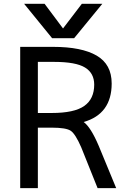

<svg xmlns="http://www.w3.org/2000/svg" viewBox="-20 -976 659 998"><path d="M176.8 -312.5V2H85V-732.4H255.9Q404.3 -732.4 482.4 -687Q560.5 -641.6 560.5 -542Q560.5 -383.8 415 -341.8Q452.1 -314.5 493.2 -217.8L584 2H487.3L402.3 -210Q372.1 -279.3 348.1 -295.9Q324.2 -312.5 249 -312.5ZM261.7 -654.3H176.8V-388.7H249Q366.2 -388.7 418 -425.3Q469.7 -461.9 469.7 -536.1Q469.7 -595.7 421.9 -625Q374 -654.3 261.7 -654.3ZM511.7 -956.1 365.2 -777.3H251L105.5 -956.1H211.9L307.6 -828.1L405.3 -956.1Z"/></svg>

Font: Gen Shin Gothic Regular
Style: Regular
Weight: 400
Designer: [Source Han Sans]
Ryoko NISHIZUKA  (kana & ideographs); Paul D. Hunt (Latin, Greek & Cyrillic); Wenlong ZHANG  (bopomofo
Version: Version 1.002.20150607